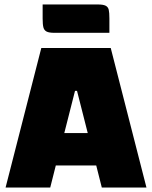

<svg xmlns="http://www.w3.org/2000/svg" viewBox="-20 -840 681 860"><path d="M411 -99H230L205 0H5L165 -625H476L636 0H436ZM373 -244 325 -433H316L268 -244ZM171 -757V-820H418Q442 -820 453 -814.5Q464 -809 467 -796.5Q470 -784 470 -757V-693H224Q200 -693 189 -698.5Q178 -704 174.5 -717Q171 -730 171 -757Z"/></svg>

Font: Changa ExtraBold
Style: Regular
Weight: 800
Designer: Eduardo Rodriguez Tunni
Foundry: Eduardo Rodriguez Tunni
Version: Version 2.002; ttfautohint (v1.5) -l 8 -r 50 -G 220 -x 14 -H